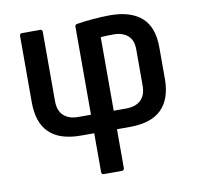

<svg xmlns="http://www.w3.org/2000/svg" viewBox="-77 -582 878 848"><g transform="rotate(-10 362.0 -158.0)"><path d="M321 185Q311 185 311 174V0H251Q63 0 63 -182V-480Q63 -491 74 -491H155Q165 -491 165 -480V-170Q165 -126 189 -104.5Q213 -83 253 -83H311V-478Q311 -488 322 -489Q353 -494 394 -497.5Q435 -501 470 -501Q562 -501 611 -458Q660 -415 660 -324V-182Q660 -93 613.5 -46.5Q567 0 471 0H413V174Q413 185 402 185ZM413 -83H469Q511 -83 534.5 -105Q558 -127 558 -170V-333Q558 -374 534.5 -394.5Q511 -415 471 -415Q456 -415 441.5 -414.5Q427 -414 413 -413Z"/></g></svg>

Font: Sofia Sans Extra Cond
Style: Bold
Weight: 700
Width: 1
Designer: Botio Nikoltchev, Ani Petrova
Foundry: lettersoup
Version: Version 4.100; ttfautohint (v1.8.3)